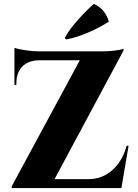

<svg xmlns="http://www.w3.org/2000/svg" viewBox="-20 -964 705 984"><path d="M613 -714Q613 -714 613 -709.5Q613 -705 613 -705L235 0H40V-9L389 -655H54V-701H507Q527 -701 549.5 -703Q572 -705 589.5 -708Q607 -711 613 -714ZM596 -46 590 0H112V-46ZM639 -217 602 0H402L417 -35L435 -46Q503 -46 555 -91.5Q607 -137 629 -217ZM179 -655Q125 -654 94.5 -623Q64 -592 64 -539V-529H54V-658H179ZM54 -719Q64 -715 84.5 -711Q105 -707 130 -704Q155 -701 176 -701L54 -690ZM312 -769Q328 -800 354.5 -833Q381 -866 410 -895.5Q439 -925 461 -944Q493 -929 511 -906.5Q529 -884 538 -853Q507 -833 469.5 -814.5Q432 -796 393 -782Q354 -768 319 -762Z"/></svg>

Font: Cinzel ExtraBold
Style: Regular
Weight: 800
Designer: Natanael Gama
Version: Version 2.000